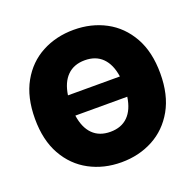

<svg xmlns="http://www.w3.org/2000/svg" viewBox="-130 -873 1035 1018"><g transform="rotate(-20 387.5 -363.5)"><path d="M387.7 9.8Q288.6 9.8 208.3 -33.2Q127.9 -76.2 81.1 -159.4Q34.2 -242.7 34.2 -363.3Q34.2 -484.9 81.1 -568.4Q127.9 -651.9 208.3 -694.6Q288.6 -737.3 387.7 -737.3Q486.8 -737.3 566.9 -694.6Q647 -651.9 694.1 -568.4Q741.2 -484.9 741.2 -363.3Q741.2 -242.2 694.1 -158.9Q647 -75.7 566.9 -33Q486.8 9.8 387.7 9.8ZM387.7 -162.1Q449.7 -162.1 486.8 -199Q523.9 -235.8 534.2 -306.6H241.2Q251.5 -235.8 288.6 -199Q325.7 -162.1 387.7 -162.1ZM241.2 -420.9H534.2Q523.9 -491.2 486.8 -528.3Q449.7 -565.4 387.7 -565.4Q326.2 -565.4 288.8 -528.3Q251.5 -491.2 241.2 -420.9Z"/></g></svg>

Font: Inter Black
Style: Regular
Weight: 900
Designer: Rasmus Andersson
Foundry: rsms
Version: Version 4.000;git-a52131595